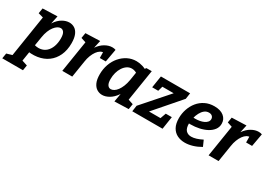

<svg xmlns="http://www.w3.org/2000/svg" viewBox="-74 -1312 3178 2307"><g transform="rotate(30 1515.0 -158.5)"><path d="M-64 230 -52 157 87 116 14 193 116 -457 134 -433 44 -458 56 -531 259 -538 223 -365 186 -293Q203 -377 240.5 -433.5Q278 -490 326.5 -518Q375 -546 422 -546Q461 -546 494 -526Q527 -506 547 -461Q567 -416 567 -342Q567 -245 533 -172Q499 -99 438 -54Q377 -9 292.5 4Q208 17 108 -6L184 -19L150 197L101 114L235 157L223 230ZM193 -75 166 -112Q225 -89 273.5 -96Q322 -103 356 -133.5Q390 -164 408.5 -214Q427 -264 427 -327Q427 -385 409.5 -410.5Q392 -436 364 -436Q343 -436 321 -422Q299 -408 278 -381Q257 -354 241 -314Q225 -274 217 -222Z M636 0 716 -503 765 -416 638 -458 650 -531 851 -538 814 -368 771 -292Q789 -376 828.5 -432.5Q868 -489 918.5 -517.5Q969 -546 1017 -546Q1044 -546 1064 -538L1032 -359H949L948 -451L964 -438Q938 -441 913.5 -426.5Q889 -412 868.5 -383.5Q848 -355 832.5 -315.5Q817 -276 810 -227L774 0Z M1193 12Q1153 12 1119.5 -9Q1086 -30 1066 -74Q1046 -118 1046 -189Q1046 -263 1069 -328Q1092 -393 1134 -442Q1176 -491 1231.5 -519Q1287 -547 1352 -547Q1395 -547 1440 -533Q1485 -519 1530 -486L1468 -499L1495 -534H1569L1489 -29L1442 -118L1569 -76L1557 -1L1362 5L1392 -169L1433 -243Q1416 -159 1376.5 -102Q1337 -45 1288 -16.5Q1239 12 1193 12ZM1249 -100Q1270 -100 1292.5 -113.5Q1315 -127 1335.5 -154.5Q1356 -182 1372 -221.5Q1388 -261 1397 -313L1419 -452L1442 -406Q1417 -425 1394 -433.5Q1371 -442 1349 -442Q1313 -442 1283.5 -422.5Q1254 -403 1232 -369.5Q1210 -336 1198.5 -293.5Q1187 -251 1187 -205Q1187 -151 1204 -125.5Q1221 -100 1249 -100Z M1607 0 1619 -83 1956 -466 1972 -436H1739L1782 -469L1754 -369H1670L1696 -534H2101L2089 -451L1747 -57V-98H1969L1927 -57L1970 -176H2054L2027 0Z M2340 12Q2282 12 2235 -11Q2188 -34 2160.5 -83Q2133 -132 2133 -210Q2133 -274 2153.5 -334.5Q2174 -395 2212.5 -442.5Q2251 -490 2307 -518Q2363 -546 2434 -546Q2518 -546 2565.5 -507.5Q2613 -469 2613 -406Q2613 -359 2586 -323Q2559 -287 2513.5 -262.5Q2468 -238 2410.5 -225.5Q2353 -213 2291 -213Q2280 -213 2271.5 -213.5Q2263 -214 2256 -214L2263 -303Q2274 -302 2284.5 -301Q2295 -300 2306 -300Q2337 -300 2367.5 -305.5Q2398 -311 2422.5 -322.5Q2447 -334 2462 -351.5Q2477 -369 2477 -392Q2477 -416 2460.5 -431.5Q2444 -447 2415 -447Q2380 -447 2353.5 -425.5Q2327 -404 2308.5 -369Q2290 -334 2280 -293Q2270 -252 2270 -213Q2270 -147 2297.5 -118Q2325 -89 2371 -89Q2404 -89 2442 -101Q2480 -113 2521 -134L2557 -53Q2502 -21 2446.5 -4.5Q2391 12 2340 12Z M2666 0 2746 -503 2795 -416 2668 -458 2680 -531 2881 -538 2844 -368 2801 -292Q2819 -376 2858.5 -432.5Q2898 -489 2948.5 -517.5Q2999 -546 3047 -546Q3074 -546 3094 -538L3062 -359H2979L2978 -451L2994 -438Q2968 -441 2943.5 -426.5Q2919 -412 2898.5 -383.5Q2878 -355 2862.5 -315.5Q2847 -276 2840 -227L2804 0Z"/></g></svg>

Font: Bitter Thin
Style: Bold Italic
Weight: 700
Italic angle: -9°
Version: Version 3.021